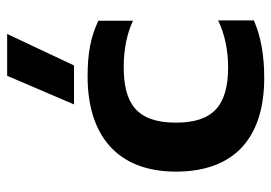

<svg xmlns="http://www.w3.org/2000/svg" viewBox="-131 -618 759 537"><g transform="rotate(-90 248.5 -349.5)"><path d="M225 -522H334L422 -709H305ZM299 10C362 10 414 1 460 -19V-119C421 -100 375 -91 329 -91C220 -91 174 -135 174 -237C174 -348 229 -383 330 -383C380 -383 426 -373 459 -357V-454C414 -475 370 -484 303 -484C142 -484 37 -404 37 -237C37 -75 130 10 299 10Z"/></g></svg>

Font: Kanit Medium
Style: Regular
Weight: 500
Designer: Katatrad Team
Foundry: CadsonDemak
Version: Version 1.000;PS 001.000;hotconv 1.0.88;makeotf.lib2.5.64775